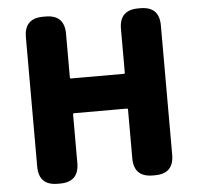

<svg xmlns="http://www.w3.org/2000/svg" viewBox="-53 -799 879 853"><g transform="rotate(-5 387.0 -372.5)"><path d="M170 0Q86 0 86 -84V-661Q86 -745 170 -745H181Q265 -745 265 -661V-466Q265 -461 270 -461H505Q510 -461 510 -466V-661Q510 -745 594 -745H604Q688 -745 688 -661V-84Q688 0 604 0H594Q510 0 510 -84V-301Q510 -306 505 -306H270Q265 -306 265 -301V-84Q265 0 181 0Z"/></g></svg>

Font: Resource Han Rounded KR Heavy
Style: Regular
Weight: 900
Designer: Cyano Hao (round all glyphs); Ryoko NISHIZUKA 西塚涼子 (kana, bopomofo & ideographs); Paul D. Hunt (Latin, Greek & Cyrillic)
Foundry: Cyano Hao
Version: 0.990